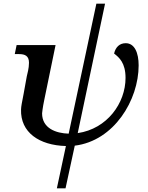

<svg xmlns="http://www.w3.org/2000/svg" viewBox="-20 -780 800 1040"><path d="M288 240H335L385 9C598 -17 731 -238 731 -426C731 -494 709 -546 661 -546C628 -546 606 -525 598 -490C625 -469 660 -440 660 -358C660 -221 560 -82 401 -59L549 -760H502L352 -56C283 -58 208 -85 208 -166C208 -167 211 -198 220 -240L281 -536H70L60 -487H83C116 -487 137 -477 137 -440C137 -409 128 -381 125 -366L108 -272C98 -220 95 -207 94 -187C90 -63 192 7 337 11Z"/></svg>

Font: Noto Serif Semi
Style: Italic
Weight: 600
Italic angle: -12°
Designer: Monotype Design Team
Foundry: Monotype Imaging Inc.
Version: Version 1.901